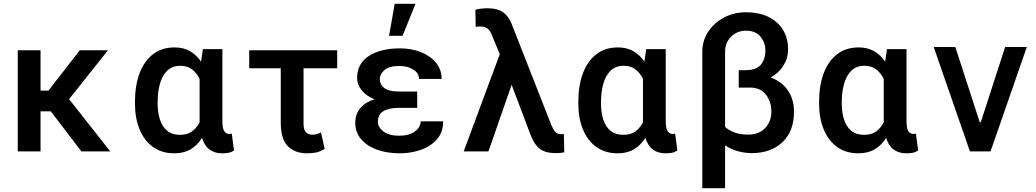

<svg xmlns="http://www.w3.org/2000/svg" viewBox="-20 -791 5410 1003"><path d="M405.2 0 245.4 -209.5H191.8V0H72.8V-528.4H191.8V-317.8H233L397 -528.4H544L340.9 -273.1L556.1 0Z M685 -249.6V-259.6Q685 -342.7 708.6 -406.8Q732.2 -470.9 778.4 -507.1Q824.6 -543.3 891.7 -543.3Q938.2 -543.3 972.3 -523.8Q1006.4 -504.3 1030.2 -469.1L1039.8 -534.4H1141.7V-159.8Q1141.7 -119 1151.8 -105.1Q1161.9 -91.3 1177.6 -91.3Q1185.7 -91.3 1190.7 -93.4L1202.4 -4.6Q1186.4 5.3 1171.7 7.6Q1157 9.9 1140.6 9.9Q1102.3 9.9 1075.5 -9.2Q1048.7 -28.4 1035.2 -70.3Q1011.4 -32.3 975.9 -11.2Q940.3 9.9 891 9.9Q824.9 9.9 778.9 -23.4Q733 -56.8 709 -115.6Q685 -174.4 685 -249.6ZM803.6 -259.6V-249.6Q803.6 -204.2 815.2 -167.3Q826.7 -130.3 852.5 -108.5Q878.2 -86.6 920.8 -86.6Q958.5 -86.6 983 -104.4Q1007.5 -122.2 1022.7 -152V-378.9Q1007.5 -410.2 983 -428.8Q958.5 -447.4 922.2 -447.4Q879.6 -447.4 853.5 -421.7Q827.4 -396 815.5 -353.2Q803.6 -310.4 803.6 -259.6Z M1741.5 -528.4V-434.3H1565.7V-146Q1565.7 -111.5 1578.8 -99.4Q1592 -87.4 1611.5 -87.4Q1625.7 -87.4 1636.7 -90.9Q1647.7 -94.5 1657 -98.7L1676.1 -13.1Q1652.3 1.4 1630.7 5.7Q1609 9.9 1584.5 9.9Q1520.2 9.9 1483.5 -27.7Q1446.7 -65.3 1446.7 -148.8V-434.3H1282V-528.4Z M2062.9 -312.9H2159.4V-227.6H2062.9Q2011.4 -227.6 1982.8 -210.4Q1954.2 -193.2 1954.2 -154.5Q1954.2 -126.4 1983 -104.2Q2011.7 -82 2065 -82Q2117.9 -82 2147.7 -104.6Q2177.6 -127.1 2177.6 -157.3H2295.1Q2295.1 -99.4 2261.7 -62.3Q2228.3 -25.2 2176.5 -7.6Q2124.6 9.9 2068.9 9.9Q2002.1 9.9 1949.6 -9.1Q1897 -28.1 1866.5 -63.7Q1835.9 -99.4 1835.9 -149.1Q1835.9 -195 1862 -226Q1888.1 -257.1 1936.1 -272.4Q1893.8 -289.4 1869.7 -318.9Q1845.5 -348.4 1845.5 -383.5Q1845.5 -459.2 1907.3 -498.8Q1969.1 -538.4 2068.9 -538.4Q2128.6 -538.4 2178.1 -519Q2227.6 -499.6 2257.3 -463.8Q2286.9 -427.9 2286.9 -378.6H2169Q2169 -408.4 2139.2 -427.4Q2109.4 -446.4 2065.3 -446.4Q2012.8 -446.4 1988.5 -424.9Q1964.1 -403.4 1964.1 -378.6Q1964.1 -349.4 1987.7 -331.1Q2011.4 -312.9 2062.9 -312.9ZM2012.4 -604 2041.9 -771.3H2150.6L2083.1 -604Z M2525.9 -747.9Q2579.9 -747.9 2609.2 -726.2Q2638.5 -704.5 2653.1 -665.5L2860.8 -136Q2870 -114 2880.7 -102.1Q2891.3 -90.2 2909.1 -90.2H2925.8L2927.6 4.3Q2911.6 8.9 2882.5 8.9Q2830.6 8.9 2800.6 -13Q2770.6 -34.8 2748.6 -94.5L2652.7 -348L2531.6 0H2402.3L2590.9 -507.8L2549.4 -608Q2539.1 -633.5 2525 -642.9Q2511 -652.3 2490.1 -652.3Q2485.1 -652.3 2478 -652.2Q2470.9 -652 2464.8 -650.9L2463.4 -740.4Q2473.7 -743.6 2492.9 -745.7Q2512.1 -747.9 2525.9 -747.9Z M3001.1 -249.6V-259.6Q3001.1 -342.7 3024.7 -406.8Q3048.3 -470.9 3094.5 -507.1Q3140.6 -543.3 3207.7 -543.3Q3254.3 -543.3 3288.4 -523.8Q3322.4 -504.3 3346.2 -469.1L3355.8 -534.4H3457.7V-159.8Q3457.7 -119 3467.9 -105.1Q3478 -91.3 3493.6 -91.3Q3501.8 -91.3 3506.7 -93.4L3518.5 -4.6Q3502.5 5.3 3487.7 7.6Q3473 9.9 3456.7 9.9Q3418.3 9.9 3391.5 -9.2Q3364.7 -28.4 3351.2 -70.3Q3327.4 -32.3 3291.9 -11.2Q3256.4 9.9 3207 9.9Q3141 9.9 3095 -23.4Q3049 -56.8 3025 -115.6Q3001.1 -174.4 3001.1 -249.6ZM3119.7 -259.6V-249.6Q3119.7 -204.2 3131.2 -167.3Q3142.8 -130.3 3168.5 -108.5Q3194.2 -86.6 3236.9 -86.6Q3274.5 -86.6 3299 -104.4Q3323.5 -122.2 3338.8 -152V-378.9Q3323.5 -410.2 3299 -428.8Q3274.5 -447.4 3238.3 -447.4Q3195.7 -447.4 3169.6 -421.7Q3143.5 -396 3131.6 -353.2Q3119.7 -310.4 3119.7 -259.6Z M3877.1 -726.9Q3977.3 -726.9 4037.1 -674.5Q4096.9 -622.2 4096.9 -533Q4096.9 -486.9 4072.8 -448.3Q4048.7 -409.8 4005.7 -386.4Q4064.3 -365.1 4096.1 -318.4Q4127.8 -271.7 4127.8 -208.5Q4127.8 -104.4 4066.9 -47.8Q4006 8.9 3907.3 8.9Q3871.1 8.9 3834.5 -1.1Q3797.9 -11 3767.8 -32V192.1H3648.8V-519.5Q3648.8 -578.8 3680 -625.9Q3711.3 -672.9 3763.1 -699.9Q3815 -726.9 3877.1 -726.9ZM3898.4 -333.5H3839.1V-424.4H3875.7Q3930.4 -424.4 3954.4 -452.9Q3978.3 -481.5 3978.3 -527.7Q3978.3 -567.5 3953.1 -599.1Q3927.9 -630.7 3877.1 -630.7Q3831 -630.7 3799.4 -599.6Q3767.8 -568.5 3767.8 -519.5V-127.8Q3788 -109.4 3818.4 -98.5Q3848.7 -87.7 3887.1 -87.7Q3945 -87.7 3977.3 -122.2Q4009.6 -156.6 4009.6 -208.5Q4009.6 -259.6 3981 -296.5Q3952.4 -333.5 3898.4 -333.5Z M4258.9 -249.6V-259.6Q4258.9 -342.7 4282.5 -406.8Q4306.1 -470.9 4352.3 -507.1Q4398.4 -543.3 4465.6 -543.3Q4512.1 -543.3 4546.2 -523.8Q4580.3 -504.3 4604 -469.1L4613.6 -534.4H4715.6V-159.8Q4715.6 -119 4725.7 -105.1Q4735.8 -91.3 4751.4 -91.3Q4759.6 -91.3 4764.6 -93.4L4776.3 -4.6Q4760.3 5.3 4745.6 7.6Q4730.8 9.9 4714.5 9.9Q4676.1 9.9 4649.3 -9.2Q4622.5 -28.4 4609 -70.3Q4585.2 -32.3 4549.7 -11.2Q4514.2 9.9 4464.8 9.9Q4398.8 9.9 4352.8 -23.4Q4306.8 -56.8 4282.8 -115.6Q4258.9 -174.4 4258.9 -249.6ZM4377.5 -259.6V-249.6Q4377.5 -204.2 4389 -167.3Q4400.6 -130.3 4426.3 -108.5Q4452.1 -86.6 4494.7 -86.6Q4532.3 -86.6 4556.8 -104.4Q4581.3 -122.2 4596.6 -152V-378.9Q4581.3 -410.2 4556.8 -428.8Q4532.3 -447.4 4496.1 -447.4Q4453.5 -447.4 4427.4 -421.7Q4401.3 -396 4389.4 -353.2Q4377.5 -310.4 4377.5 -259.6Z M5344.1 -545.5 5154.5 0H5046.9L4857.6 -545.5H4970.5L5098 -153.1H5103.7L5230.8 -545.5Z"/></svg>

Font: Interface Medium
Style: Regular
Weight: 500
Designer: Rasmus Andersson
Foundry: rsms
Version: Version 1.8